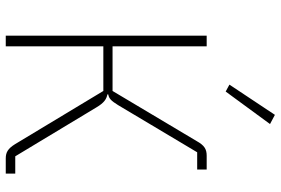

<svg xmlns="http://www.w3.org/2000/svg" viewBox="-174 -801 975 667"><g transform="rotate(90 313.5 -467.5)"><path d="M104 -698H141V-371H296L470 -663C485 -690 498 -698 521 -698H569V-665H509L345 -390C330 -366 323 -359 308 -356V-353C324 -350 337 -342 353 -315L523 -33H583V0H530C509 0 496 -8 481 -32L296 -339H141V0H104ZM298 -764 274 -777 379 -935 411 -918Z"/></g></svg>

Font: Plexus Sans ExtraLight
Style: Regular
Weight: 250
Version: Version 2.001;PS 002.001;hotconv 1.0.70;makeotf.lib2.5.58329